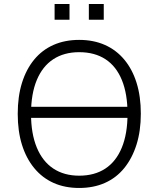

<svg xmlns="http://www.w3.org/2000/svg" viewBox="-20 -925 786 953"><path d="M108 -340V-395H651V-340ZM373 8Q302 8 246 -17Q190 -42 150 -90.5Q110 -139 89 -206.5Q68 -274 68 -360Q68 -446 89 -513.5Q110 -581 149.5 -629Q189 -677 245.5 -702Q302 -727 373 -727Q444 -727 500.5 -702Q557 -677 597 -629Q637 -581 658 -513.5Q679 -446 679 -361Q679 -275 657.5 -207Q636 -139 596.5 -90.5Q557 -42 500.5 -17Q444 8 373 8ZM373 -53Q449 -53 502.5 -88Q556 -123 584.5 -192Q613 -261 613 -360Q613 -459 585 -527.5Q557 -596 503.5 -631Q450 -666 373 -666Q298 -666 244.5 -631Q191 -596 162.5 -527.5Q134 -459 134 -360Q134 -262 162.5 -193Q191 -124 244.5 -88.5Q298 -53 373 -53ZM421 -827V-905H495V-827ZM251 -827V-905H325V-827Z"/></svg>

Font: Nunitoga
Style: Light
Weight: 300
Designer: Vernon Adams
Foundry: Vernon Adams
Version: Version 1.0